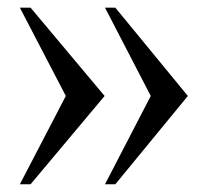

<svg xmlns="http://www.w3.org/2000/svg" viewBox="-20 -476 540 500"><path d="M280.3 3.9H253.4L372.6 -226.1L253.4 -456.1H280.3L469.2 -226.1ZM59.6 3.9H31.7L151.4 -226.1L31.7 -456.1H59.6L252.4 -226.1Z"/></svg>

Font: Tai Heritage Pro
Style: Regular
Weight: 400
Designer: Faah Baccam, Walt Agee, Victor Gaultney, Annie Olsen
Foundry: SIL International
Version: Version 2.600